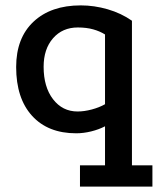

<svg xmlns="http://www.w3.org/2000/svg" viewBox="-20 -478 586 713"><path d="M277 215V136H370V-9Q347 3 318.5 10Q290 17 263 17Q158 17 99 -48Q40 -113 40 -229Q40 -337 104.5 -397.5Q169 -458 280 -458Q330 -458 380 -443.5Q430 -429 470 -401V136H546V215ZM268 -64Q293 -64 321 -71.5Q349 -79 370 -91V-350Q351 -362 326 -369Q301 -376 269 -376Q212 -376 177 -336Q142 -296 142 -230Q142 -155 177 -109.5Q212 -64 268 -64Z"/></svg>

Font: Podkova SemiBold
Style: Regular
Weight: 600
Designer: Ilya Yudin
Foundry: Cyreal (www.cyreal.org)
Version: Version 2.103